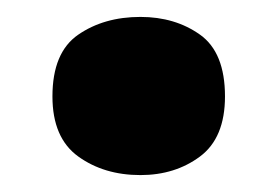

<svg xmlns="http://www.w3.org/2000/svg" viewBox="-20 -467 329 227"><path d="M42 -353Q42 -405 72.5 -426Q103 -447 146 -447Q187 -447 216.5 -426Q246 -405 246 -353Q246 -304 216.5 -282Q187 -260 146 -260Q103 -260 72.5 -282Q42 -304 42 -353Z"/></svg>

Font: Noto Sans Thaana Black
Style: Regular
Weight: 900
Designer: David Williams
Foundry: Google Inc.
Version: Version 3.001; ttfautohint (v1.8.4.7-5d5b)